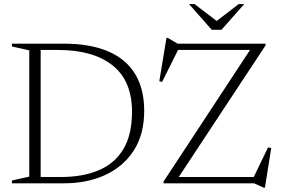

<svg xmlns="http://www.w3.org/2000/svg" viewBox="-20 -886 1360 928"><path d="M618 -346Q618 -495.5 524 -570Q430 -644.5 261 -644.5H134.5L140 -675H287Q415.5 -675 502.2 -638Q589 -601 633 -528.5Q677 -456 677 -350.5Q677 -236 626.2 -158Q575.5 -80 488 -40Q400.5 0 290 0H140L134.5 -30.5H275Q379.5 -30.5 456.5 -62.8Q533.5 -95 575.8 -164.5Q618 -234 618 -346ZM37.5 0V-13.5L121.5 -32.5V-642.5L37.5 -661.5V-675H176.5V0ZM1263.5 -675V-666.5L836 -18.5L829.5 -30.5H1206.5L1275.5 -173.5L1291 -170.5L1260.5 21H1254L1208 0H770.5V-8.5L1196 -656L1213.5 -644.5H840.5L763.5 -490L750 -493.5L784.5 -702.5H791.5L838.5 -675ZM1036 -778H1018.5L1134 -866.5H1160.5L1050.5 -742H1003.5L893.5 -866.5H920Z"/></svg>

Font: Newsreader 24pt Light
Style: Regular
Weight: 300
Designer: Hugues Gentile
Foundry: Production Type
Version: Version 1.003